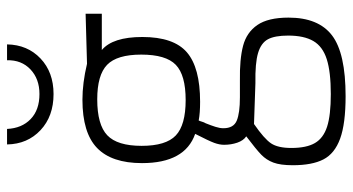

<svg xmlns="http://www.w3.org/2000/svg" viewBox="-248 -516 1001 545"><g transform="rotate(-90 252.5 -243.5)"><path d="M56 0ZM56 87Q56 52 63.5 32Q71 12 86 -2.5Q101 -17 138 -45Q126 -53 120 -70.5Q114 -88 114 -108Q114 -121 119.5 -136Q125 -151 145 -190Q62 -219 62 -341Q62 -427 105 -468.5Q148 -510 242 -510Q289 -510 344 -497L486 -501V-455H383Q420 -424 420 -340Q420 -251 376.5 -213.5Q333 -176 236 -176Q204 -176 183 -180Q181 -176 179.5 -170.5Q178 -165 175 -160Q169 -145 165 -132.5Q161 -120 161 -110Q161 -81 182.5 -72Q204 -63 249 -63H296Q357 -64 395 -54Q433 -44 454 -13.5Q475 17 475 75Q475 160 424.5 198.5Q374 237 252 237Q174 237 131.5 221.5Q89 206 72.5 174Q56 142 56 87ZM370 -343Q370 -412 341 -440Q312 -468 243 -468Q171 -468 141 -439.5Q111 -411 111 -342Q111 -273 140.5 -245Q170 -217 241 -217Q312 -217 341 -245Q370 -273 370 -343ZM424 74Q424 36 413.5 16.5Q403 -3 374.5 -11.5Q346 -20 289 -19L173 -23Q131 6 118 25.5Q105 45 105 83Q105 126 119 150Q133 174 165.5 184.5Q198 195 258 195Q321 195 357 183.5Q393 172 408.5 145.5Q424 119 424 74ZM115 -724H159Q161 -682 187 -657Q213 -632 258 -632Q301 -632 328 -657.5Q355 -683 354 -724H399Q398 -666 359 -629Q320 -592 258 -592Q195 -592 155.5 -629Q116 -666 115 -724Z"/></g></svg>

Font: Cairo Light
Style: Regular
Weight: 300
Designer: Mohamed Gaber, the designers of Titillium
Foundry: Kief Type Foundry
Version: Version 2.009; ttfautohint (v1.5.33-1714) -l 8 -r 50 -G 200 